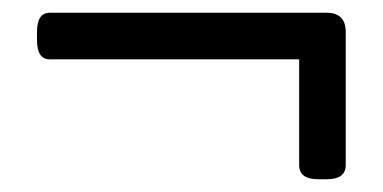

<svg xmlns="http://www.w3.org/2000/svg" viewBox="-20 -358 600 301"><path d="M522 -308V-99Q522 -77 492 -77H479Q449 -77 449 -99V-265H58Q38 -265 38 -295V-308Q38 -338 58 -338H492Q522 -338 522 -308Z"/></svg>

Font: mmAsap
Style: Regular
Weight: 400
Designer: Pablo Cosgaya
Foundry: Omnibus-Type
Version: Version 1.001